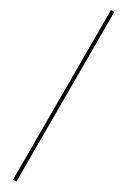

<svg xmlns="http://www.w3.org/2000/svg" viewBox="-232 -741 544 822"><g transform="rotate(30 40.5 -330.5)"><path d="M32.2 88.9V-750H48.8V88.9Z"/></g></svg>

Font: Moniqa Narrow Heading
Style: Regular
Weight: 400
Width: 4
Designer: Rajesh Rajput
Foundry: Rajesh Rajput
Version: Version 1.000